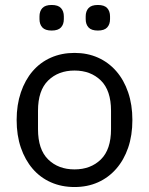

<svg xmlns="http://www.w3.org/2000/svg" viewBox="-20 -741 600 773"><path d="M47 0ZM280 12Q228 12 185 -7Q142 -26 111.5 -61.5Q81 -97 64 -146.5Q47 -196 47 -258Q47 -319 64 -369Q81 -419 111.5 -454.5Q142 -490 185 -509Q228 -528 280 -528Q332 -528 374.5 -509Q417 -490 448 -454.5Q479 -419 496 -369Q513 -319 513 -258Q513 -196 496 -146.5Q479 -97 448 -61.5Q417 -26 374.5 -7Q332 12 280 12ZM280 -59Q345 -59 386 -99Q427 -139 427 -221V-295Q427 -377 386 -417Q345 -457 280 -457Q215 -457 174 -417Q133 -377 133 -295V-221Q133 -139 174 -99Q215 -59 280 -59ZM188 -618Q162 -618 150.5 -630.5Q139 -643 139 -664V-675Q139 -696 150.5 -708.5Q162 -721 188 -721Q214 -721 225.5 -708.5Q237 -696 237 -675V-664Q237 -643 225.5 -630.5Q214 -618 188 -618ZM374 -618Q348 -618 336.5 -630.5Q325 -643 325 -664V-675Q325 -696 336.5 -708.5Q348 -721 374 -721Q400 -721 411.5 -708.5Q423 -696 423 -675V-664Q423 -643 411.5 -630.5Q400 -618 374 -618Z"/></svg>

Font: Aneliza
Style: Regular
Weight: 400
Designer: Mike Abbink, Paul van der Laan, Pieter van Rosmalen
Foundry: Bold Monday
Version: Version 3.001;September 8, 2019;FontCreator 11.5.0.2425 64-b